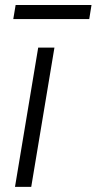

<svg xmlns="http://www.w3.org/2000/svg" viewBox="-20 -732 378 752"><path d="M38.7 0 129.6 -545.5H193.2L102.3 0ZM338.4 -712.4 329.5 -657.3H32L41.2 -712.4Z"/></svg>

Font: Inter P Light
Style: Italic
Weight: 300
Italic angle: 9.39999°
Designer: Rasmus Andersson
Foundry: rsms
Version: Version 3.018;git-588b23468